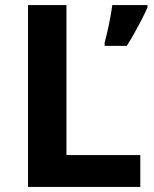

<svg xmlns="http://www.w3.org/2000/svg" viewBox="-20 -785 605 754"><path d="M90 -51V-765H241V-176H531V-51ZM559 -755Q549 -733 536.5 -708.5Q524 -684 509.5 -658Q495 -632 478 -605H391V-618Q395 -633 399.5 -651.5Q404 -670 408 -690Q412 -710 415.5 -729.5Q419 -749 421 -765H559Z"/></svg>

Font: Noto Sans Tamil UI
Style: Regular
Weight: 400
Designer: Jelle Bosma - Monotype Design Team
Foundry: Monotype Imaging Inc.
Version: Version 2.004